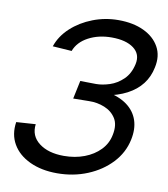

<svg xmlns="http://www.w3.org/2000/svg" viewBox="-83 -796 771 882"><g transform="rotate(10 302.5 -355.0)"><path d="M242 16Q169 16 114.5 -9.5Q60 -35 34 -80Q8 -125 17 -183L107 -189Q100 -134 143 -101Q186 -68 259 -68Q311 -68 354.5 -84.5Q398 -101 427 -131Q456 -161 464 -202Q474 -250 455.5 -279.5Q437 -309 402.5 -323Q368 -337 330 -336L256 -335L274 -420L348 -419Q377 -419 411 -430Q445 -441 473 -468Q501 -495 511 -541Q521 -588 485 -615Q449 -642 382 -642Q321 -642 274 -617Q227 -592 211 -549L122 -555Q139 -605 181 -643.5Q223 -682 280 -704Q337 -726 399 -726Q468 -726 517.5 -702.5Q567 -679 590 -637.5Q613 -596 601 -541Q592 -496 566 -462.5Q540 -429 498 -407Q456 -385 399 -375L403 -392Q462 -381 498.5 -354Q535 -327 548.5 -286.5Q562 -246 551 -195Q538 -133 493.5 -85.5Q449 -38 383.5 -11Q318 16 242 16Z"/></g></svg>

Font: Geist Mono
Style: Italic
Weight: 400
Italic angle: -12°
Monospace: yes
Designer: Basement.studio, Andrés Briganti, Mateo Zaragoza
Foundry: Basement.studio, Vercel, Andrés Briganti, Guido Ferreyra, Mateo Zaragoza
Version: Version 1.500